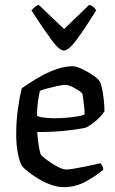

<svg xmlns="http://www.w3.org/2000/svg" viewBox="-20 -774 477 794"><path d="M243 0Q217 0 189 -10.5Q161 -21 136.5 -36Q112 -51 95 -65Q78 -79 73 -85Q63 -98 55 -134.5Q47 -171 47 -216Q47 -276 54.5 -327Q62 -378 70 -409Q84 -418 107 -433.5Q130 -449 158.5 -464Q187 -479 218.5 -489.5Q250 -500 280 -500Q295 -500 318.5 -489Q342 -478 363.5 -463.5Q385 -449 392 -438Q397 -431 401.5 -410Q406 -389 409 -363Q412 -337 412 -314Q398 -292 375.5 -273.5Q353 -255 337 -247Q326 -243 269 -235.5Q212 -228 134 -228Q136 -194 141 -166Q146 -138 150 -133Q153 -129 165 -119.5Q177 -110 193.5 -99Q210 -88 226.5 -80.5Q243 -73 254 -73Q265 -73 285.5 -76.5Q306 -80 328.5 -84.5Q351 -89 369.5 -93Q388 -97 395 -99Q399 -95 403 -88Q407 -81 407 -72Q379 -48 336 -24Q293 0 243 0ZM204 -285Q227 -285 252.5 -287Q278 -289 299.5 -292.5Q321 -296 330 -301Q330 -315 328 -333Q326 -351 324 -366Q322 -381 321 -385Q321 -389 308 -398Q295 -407 278.5 -415Q262 -423 250 -423Q240 -423 218.5 -418.5Q197 -414 176 -408.5Q155 -403 145 -398Q141 -381 137 -353.5Q133 -326 133 -296Q141 -290 163 -287.5Q185 -285 204 -285ZM244 -565Q225 -565 191 -611.5Q157 -658 110 -731Q114 -736 122 -743.5Q130 -751 140 -754L245 -654L349 -754Q360 -751 367.5 -744Q375 -737 378 -731Q331 -656 297.5 -610.5Q264 -565 244 -565Z"/></svg>

Font: Texturina 72pt Medium
Style: Regular
Weight: 500
Designer: Guillermo Torres Carreño
Foundry: Omnibus-Type
Version: Version 1.002; ttfautohint (v1.8.3)